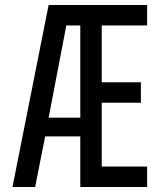

<svg xmlns="http://www.w3.org/2000/svg" viewBox="-20 -750 640 770"><path d="M30 0 175 -730H570V-648H388V-420H545V-338H388V-82H570V0H302V-203H161L121 0ZM175 -278H302V-648H246Z"/></svg>

Font: JetBrainsMonoNL NFM
Style: Regular
Weight: 400
Monospace: yes
Designer: Philipp Nurullin, Konstantin Bulenkov
Foundry: JetBrains
Version: Version 2.304; ttfautohint (v1.8.4.7-5d5b);Nerd Fonts 3.3.0